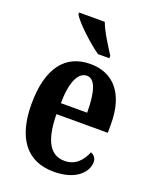

<svg xmlns="http://www.w3.org/2000/svg" viewBox="-144 -849 758 941"><g transform="rotate(20 235.0 -378.0)"><path d="M260 -606H319V-619C295 -657 253 -721 237 -766H103V-756C123 -721 207 -642 260 -606ZM252 10C372 10 421 -52 421 -101C421 -123 408 -136 392 -142C373 -95 340 -58 284 -58C210 -58 171 -120 169 -260H437V-306C437 -464 363 -548 243 -548C112 -548 37 -453 37 -265C37 -91 109 10 252 10ZM308 -318H171C172 -428 200 -488 246 -488C290 -488 308 -423 308 -318Z"/></g></svg>

Font: Noto Serif Sinhala ExtraCondensed
Style: Bold
Weight: 700
Width: 2
Designer: Jelle Bosma - Monotype Design Team
Foundry: Monotype Imaging Inc.
Version: Version 2.007